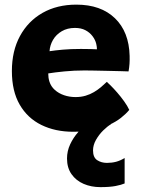

<svg xmlns="http://www.w3.org/2000/svg" viewBox="-20 -552 598 808"><path d="M504.5 113V220Q491 226 466.2 230.8Q441.5 235.5 402.5 235.5Q364 235.5 332 221.8Q300 208 281 181Q262 154 262 115Q262 84 275.2 55.5Q288.5 27 309 4Q329.5 -19 350.8 -34.8Q372 -50.5 387.5 -56L447.5 -29.5Q432 -20.5 414.2 -3Q396.5 14.5 384 36.5Q371.5 58.5 371.5 81Q371.5 110.5 389 122Q406.5 133.5 430 133.5Q450.5 133.5 468.5 128.8Q486.5 124 504.5 113ZM524 -89.5Q510 -72.5 489 -56Q468 -39.5 438.8 -26.2Q409.5 -13 372 -5.2Q334.5 2.5 288 2.5Q212.5 2.5 154 -26.2Q95.5 -55 62.8 -111.8Q30 -168.5 30 -253Q30 -337.5 64 -400.2Q98 -463 159 -497.8Q220 -532.5 301.5 -532.5Q404.5 -532.5 463.8 -475.2Q523 -418 525.5 -317Q526 -298.5 525 -283.5Q524 -268.5 521 -251.5Q513.5 -252 489 -252.5Q464.5 -253 433.8 -253.8Q403 -254.5 375.8 -255Q348.5 -255.5 335.5 -255.5Q292 -255.5 251.2 -251.5Q210.5 -247.5 183 -243Q183 -234 184.2 -225.2Q185.5 -216.5 188 -208.5Q194.5 -188 210.8 -173.5Q227 -159 249.8 -151.2Q272.5 -143.5 298 -143.5Q321 -143.5 340.2 -149.2Q359.5 -155 375.5 -164.5Q391.5 -174 404.8 -185.2Q418 -196.5 429.5 -207.5Q432.5 -205 445 -192.8Q457.5 -180.5 473 -162.8Q488.5 -145 502.5 -125.5Q516.5 -106 524 -89.5ZM188.5 -336.5Q211 -340 244 -343Q277 -346 320.5 -346Q344 -346 362.2 -345.5Q380.5 -345 388 -344.5Q388 -355 385 -367.5Q381 -384.5 369.2 -400Q357.5 -415.5 339.2 -425Q321 -434.5 295.5 -434.5Q263.5 -434.5 239.8 -420.5Q216 -406.5 203 -384Q190 -361.5 188.5 -336.5Z"/></svg>

Font: Grandstander Thin
Style: Bold
Weight: 700
Version: Version 1.200